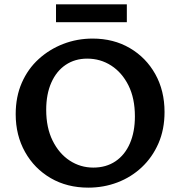

<svg xmlns="http://www.w3.org/2000/svg" viewBox="-20 -848 827 881"><path d="M385 13Q288 13 213 -30.5Q138 -74 95 -150.5Q52 -227 52 -324Q52 -404 80 -468Q108 -532 157.5 -577Q207 -622 270.5 -646.5Q334 -671 405 -671Q501 -671 575.5 -627.5Q650 -584 692.5 -508Q735 -432 735 -334Q735 -254 707 -190Q679 -126 630.5 -80.5Q582 -35 519 -11Q456 13 385 13ZM408 -79Q467 -79 510 -108Q553 -137 576 -190Q599 -243 599 -314Q599 -397 569.5 -456Q540 -515 490.5 -547Q441 -579 380 -579Q324 -579 281.5 -550.5Q239 -522 215.5 -469Q192 -416 192 -344Q192 -262 221.5 -202.5Q251 -143 300 -111Q349 -79 408 -79ZM237 -746V-828H562V-746Z"/></svg>

Font: Ysabeau Office
Style: Bold
Weight: 700
Designer: Christian Thalmann (Catharsis Fonts)
Version: Version 2.001;gftools[0.9.30]; featfreeze: tnum,lnum,ss02